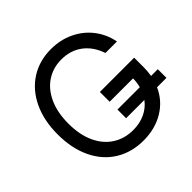

<svg xmlns="http://www.w3.org/2000/svg" viewBox="-182 -889 1071 1071"><g transform="rotate(-45 354.0 -353.5)"><path d="M703.1 -147.5H628.9Q595.7 -73.2 526.4 -31.7Q457 9.8 366.2 9.8Q272.5 9.8 200.9 -34.4Q129.4 -78.6 90.1 -160.9Q50.8 -243.2 50.8 -353.5Q50.8 -463.4 90.1 -545.7Q129.4 -627.9 199.7 -672.4Q270 -716.8 360.4 -716.8Q434.1 -716.8 495.6 -687.7Q557.1 -658.7 597.7 -606.4Q638.2 -554.2 651.4 -486.3H560.5Q537.1 -556.2 485.6 -595.5Q434.1 -634.8 360.4 -634.8Q296.9 -634.8 245.8 -602.1Q194.8 -569.3 165.3 -505.9Q135.7 -442.4 135.7 -353.5Q135.7 -264.6 165.5 -201.2Q195.3 -137.7 247.6 -105Q299.8 -72.3 366.2 -72.3Q418.5 -72.3 460.2 -91.8Q502 -111.3 528.8 -147.5H384.8V-215.8H561Q568.8 -245.6 569.3 -277.3H384.8V-354.5H655.3V-278.3Q655.3 -247.1 649.9 -215.8H703.1Z"/></g></svg>

Font: Pretendard
Style: Regular
Weight: 400
Designer: Base glyphs from Inter by Rasmus Andersson; Hangeul glyphs from Noto Sans CJK(Source Han Sans) by Jang Soo-young and Kan
Foundry: Kil Hyung-jin
Version: Version 1.309